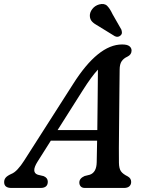

<svg xmlns="http://www.w3.org/2000/svg" viewBox="-46 -930 721 950"><path d="M140 -130.5Q106.5 -77.5 141 -65.5L170 -58.5Q190.5 -50 190.5 -31Q190.5 0 154.5 0H10.5Q-25.5 0 -25.5 -29Q-25.5 -41.5 -18 -50.8Q-10.5 -60 9 -69Q25 -75 41.2 -92.5Q57.5 -110 73 -134.5L315.5 -514Q439.5 -710 558 -710Q583.5 -710 594.2 -701.5Q605 -693 605 -680Q605 -659.5 584 -649.5Q566 -641.5 556 -627Q546 -612.5 546 -584.5Q545.5 -548 545 -499.5Q544.5 -451 544 -397.5Q543.5 -344 543 -292Q542.5 -240 542.2 -196.2Q542 -152.5 542.5 -124.5Q543 -96 552.5 -82.5Q562 -69 585.5 -57.5Q603 -48 603 -30Q603 -16.5 594 -8.2Q585 0 567.5 0H374.5Q360 0 353.2 -7.8Q346.5 -15.5 346.5 -27Q346.5 -47.5 372.5 -59L398.5 -65.5Q431.5 -77 432.5 -127Q433.5 -169 434.5 -234H205.5ZM362.5 -481.5 239 -286.5H435.5Q436.5 -360.5 437.2 -440.5Q438 -520.5 438.5 -585.5Q423.5 -569.5 404.5 -543.8Q385.5 -518 362.5 -481.5ZM510.5 -860.5 554.5 -783.5Q557 -776 557.2 -768.8Q557.5 -761.5 551 -755Q538 -743 522 -751L442.5 -800Q421.5 -811 410.2 -822.5Q399 -834 398.5 -851.5Q398 -869 410.8 -885.5Q423.5 -902 444.5 -908Q470.5 -915 484.5 -900.8Q498.5 -886.5 510.5 -860.5Z"/></svg>

Font: Fraunces 9pt SuperSoft
Style: Italic
Weight: 400
Italic angle: -16°
Version: Version 1.000;[b76b70a41]